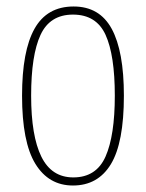

<svg xmlns="http://www.w3.org/2000/svg" viewBox="-20 -562 450 592"><path d="M205 10Q130 10 89 -57Q48 -124 48 -267Q48 -405 86.5 -473.5Q125 -542 207 -542Q287 -542 324.5 -473Q362 -404 362 -267Q362 -122 322 -56Q282 10 205 10ZM206 -15Q277 -15 305.5 -79.5Q334 -144 334 -267Q334 -392 305.5 -454.5Q277 -517 205 -517Q134 -517 105 -454.5Q76 -392 76 -267Q76 -143 107.5 -79Q139 -15 206 -15Z"/></svg>

Font: Noto Serif Thai ExtraCondensed Thin
Style: Regular
Weight: 100
Width: 2
Designer: Monotype Design Team
Foundry: Monotype Imaging Inc.
Version: Version 2.001; ttfautohint (v1.8.4.7-5d5b)